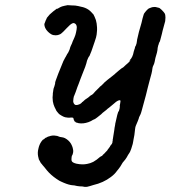

<svg xmlns="http://www.w3.org/2000/svg" viewBox="-20 -491 662 745"><path d="M276 -14V-15L277 -14Q277 -14 276 -14ZM242 -471Q249 -471 258 -470Q265 -470 271.5 -469.5Q278 -469 283.5 -467.5Q289 -466 294 -465Q311 -462 324 -453Q332 -447 338 -440Q340 -437 341 -437Q342 -437 347 -426Q353 -414 355 -400Q356 -395 356.5 -384.5Q357 -374 356 -367.5Q355 -361 355 -357Q354 -348 348 -331Q342 -312 335 -293Q329 -278 328 -276Q327 -274 327 -273.5Q327 -273 326 -272.5Q325 -272 322 -266Q317 -256 315 -245Q314 -239 299 -202Q294 -188 292 -184Q287 -169 285 -165Q281 -156 274 -135Q270 -124 268.5 -121Q267 -118 266.5 -116.5Q266 -115 265 -109Q264 -103 264 -98Q265 -88 272 -84Q276 -83 281 -84Q289 -86 293 -89Q294 -90 296 -91.5Q298 -93 298 -94L299 -95L301 -96Q311 -106 317 -109Q321 -111 331 -120Q334 -122 334.5 -122Q335 -122 335.5 -122.5Q336 -123 338.5 -124.5Q341 -126 345 -131Q349 -136 358.5 -145Q368 -154 368 -155Q369 -155 371 -157Q373 -159 375 -160.5Q377 -162 378.5 -164Q380 -166 381 -166Q381 -168 397.5 -181.5Q414 -195 416 -196L426 -204Q425 -204 439.5 -216Q454 -228 455 -228Q456 -227 466 -237L468 -239L474 -244Q484 -253 486 -257L487 -258L485 -257Q484 -256 483 -255V-257Q495 -268 499 -291Q500 -296 501.5 -299Q503 -302 504 -308L506 -313Q506 -311 507 -314L510 -323L512 -336Q511 -336 512 -337Q514 -344 519 -367Q522 -377 529 -402Q530 -408 533 -419Q538 -439 541 -441Q542 -442 544 -445Q546 -448 550.5 -452.5Q555 -457 557 -458Q558 -458 562 -460Q570 -464 579 -464Q585 -464 589 -462.5Q593 -461 595 -461Q599 -461 607 -453Q617 -443 619 -439Q622 -434 622 -423Q622 -417 621 -409Q615 -386 611 -372Q610 -367 608 -359Q600 -326 598 -326Q597 -327 596 -320Q595 -319 594 -315Q591 -304 591 -297Q591 -292 583 -266Q581 -255 580 -251Q578 -242 575 -237Q572 -232 571 -223Q571 -219 568 -206Q566 -200 561.5 -182Q557 -164 556.5 -163Q556 -162 552.5 -147.5Q549 -133 548 -129Q547 -125 546 -121Q542 -106 534 -77Q532 -70 529.5 -60.5Q527 -51 525 -47Q518 -34 518 -30Q518 -30 515 -22Q512 -14 507 -3Q505 1 504 11Q502 34 498 51Q497 55 497 57Q497 63 489 87Q484 101 481 104Q480 105 477 110Q472 120 466 128Q459 137 456 140Q453 144 447 155Q445 158 440.5 164Q436 170 434 172Q425 185 410 196Q381 218 342 227Q334 229 329 231Q318 235 308 234Q304 233 300 232.5Q296 232 289 232Q278 231 271 229Q268 228 263 228Q248 227 227 218Q223 216 218 214Q212 212 199 203Q177 188 162 170Q157 163 152 157.5Q147 152 145.5 150Q144 148 143.5 147.5Q143 147 143 146.5Q143 146 141.5 145Q140 144 138.5 141.5Q137 139 136.5 138Q136 137 135 135L131 128Q131 128 130.5 126.5Q130 125 129.5 122Q129 119 128 116Q125 101 129 86Q132 71 140 59Q147 49 149 50Q150 50 154 46Q157 43 157.5 43.5Q158 44 161 42Q164 40 164.5 40Q165 40 167.5 39Q170 38 170 38H171Q183 33 199 36Q202 36 207.5 38.5Q213 41 217 41Q226 42 232 45Q247 53 255 66Q258 71 261 79Q262 83 262 82L264 92Q264 96 264 99Q262 109 261 110Q260 111 259 113.5Q258 116 257.5 123Q257 130 258 133Q260 140 276 144Q300 149 318 145Q330 143 342 137Q356 129 368 118Q372 115 373 115Q376 115 380 109Q383 106 384 105.5Q385 105 386.5 103Q388 101 390 99Q397 93 399 88Q400 87 401.5 85Q403 83 404 81.5Q405 80 406 79Q407 78 407.5 76Q408 74 409.5 73Q411 72 411 71Q411 70 412 70Q413 70 416 63Q416 61 416.5 58Q417 55 417.5 53.5Q418 52 417.5 51Q417 50 418 48Q419 42 420 35Q420 33 421 29Q422 25 422 22.5Q422 20 422.5 19.5Q423 19 423 16.5Q423 14 424 9.5Q425 5 424.5 5Q424 5 425.5 0Q427 -5 427 -8V-10L435 -45L439 -58L441 -59Q445 -71 445 -77Q444 -80 446 -88Q449 -101 446 -102Q443 -103 437 -100Q432 -98 421 -88Q417 -85 412 -80.5Q407 -76 403.5 -73.5Q400 -71 397.5 -69Q395 -67 392 -64Q384 -57 378 -53Q376 -51 373 -48Q369 -45 358 -36Q349 -29 346 -28Q345 -28 341 -26Q334 -21 323 -17Q303 -10 285 -13Q278 -15 277 -15.5Q276 -16 274 -16L273 -17H275L273 -18Q272 -19 270 -19L269 -20Q271 -20 268 -23Q266 -25 266 -28Q265 -32 264.5 -33Q264 -34 262 -34.5Q260 -35 256 -35Q251 -34 243.5 -34.5Q236 -35 233 -36Q230 -37 226 -38.5Q222 -40 218.5 -42.5Q215 -45 213 -46Q211 -47 210 -48Q209 -49 207 -51Q205 -53 202 -57Q199 -61 198.5 -61.5Q198 -62 197.5 -64Q197 -66 195 -69Q193 -72 191.5 -76Q190 -80 190 -80Q188 -83 185 -98Q183 -114 185 -125Q185 -127 185 -129Q185 -131 186 -135Q187 -139 187 -142.5Q187 -146 191 -156Q195 -169 194 -170Q193 -171 206 -205Q215 -228 217 -232Q228 -260 229 -260Q230 -260 232 -266Q234 -269 234.5 -269.5Q235 -270 236.5 -273.5Q238 -277 238.5 -277Q239 -277 239.5 -279Q240 -281 240.5 -281Q241 -281 244 -286Q244 -287 245 -288Q245 -288 247 -292Q249 -296 250.5 -300Q252 -304 252 -306Q253 -310 259 -322Q261 -326 261 -327.5Q261 -329 262.5 -331.5Q264 -334 265.5 -338Q267 -342 269 -346Q273 -355 275 -365Q278 -378 278 -386Q277 -397 270 -400Q266 -403 260 -400Q253 -397 239 -382Q228 -370 226 -368.5Q224 -367 220.5 -363.5Q217 -360 213 -358Q205 -354 196 -354Q186 -354 179 -358Q172 -362 166 -368Q152 -382 152 -398L153 -400L156 -408Q157 -411 157 -411Q157 -412 160 -417L162 -422L173 -435Q187 -448 200 -457H201H203Q205 -458 209 -460.5Q213 -463 213.5 -463Q214 -463 218 -465Q222 -467 222 -466.5Q222 -466 224.5 -467Q227 -468 228 -468Q229 -468 230.5 -468.5Q232 -469 232 -469Q232 -469 235.5 -469.5Q239 -470 242 -471Z"/></svg>

Font: TT2020 Style E
Style: Italic
Weight: 400
Italic angle: -15°
Version: Version 0.2.000